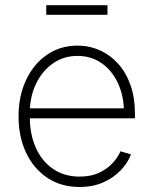

<svg xmlns="http://www.w3.org/2000/svg" viewBox="-20 -727 603 758"><path d="M293.9 11.2Q221.2 11.2 167 -24.9Q112.8 -61 83 -124Q53.2 -187 53.2 -267.6Q53.2 -348.1 83 -411.4Q112.8 -474.6 165.3 -510.7Q217.8 -546.9 285.6 -546.9Q333 -546.9 374.3 -528.3Q415.5 -509.8 446.8 -474.9Q478 -439.9 495.4 -390.6Q512.7 -341.3 512.7 -279.3V-259.8H80.1V-299.3H488.8L469.2 -284.7Q469.2 -347.7 446 -397.9Q422.9 -448.2 381.6 -477.3Q340.3 -506.3 285.6 -506.3Q231.4 -506.3 189 -476.6Q146.5 -446.8 122.1 -396Q97.7 -345.2 97.7 -281.7V-264.6Q97.7 -197.3 121.3 -144Q145 -90.8 189.2 -60.3Q233.4 -29.8 294.4 -29.8Q338.4 -29.8 370.6 -44.7Q402.8 -59.6 424.3 -82.8Q445.8 -106 455.6 -129.9L497.1 -117.2Q484.9 -85 457.5 -55.7Q430.2 -26.4 388.9 -7.6Q347.7 11.2 293.9 11.2ZM404.3 -706.5V-668.5H162.6V-706.5Z"/></svg>

Font: Inter 18pt ExtraLight
Style: Regular
Weight: 250
Designer: Rasmus Andersson
Foundry: rsms
Version: Version 4.001;git-66647c0bb